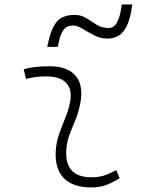

<svg xmlns="http://www.w3.org/2000/svg" viewBox="-20 -821 626 851"><path d="M495.1 -66.9 510.3 -31.2Q483.4 -14.2 453.9 -2.2Q424.3 9.8 385.7 9.8Q303.2 9.8 262.7 -31.7Q222.2 -73.2 227.1 -153.3Q229.5 -189.9 241.2 -224.4Q252.9 -258.8 266.6 -291.5Q280.3 -324.2 287.6 -355Q303.7 -417.5 276.6 -450Q249.5 -482.4 184.6 -482.4Q138.2 -482.4 95.2 -471.2L85 -513.7Q113.8 -522 142.6 -524.7Q171.4 -527.3 200.2 -527.3Q283.2 -527.3 318.6 -480.7Q354 -434.1 332 -345.2Q323.7 -310.5 310.8 -280.5Q297.9 -250.5 287.1 -221.2Q276.4 -191.9 273.9 -157.7Q265.6 -35.2 385.3 -35.2Q416 -35.2 439.5 -42.5Q462.9 -49.8 495.1 -66.9ZM189.5 -613.3 192.4 -627.9Q205.1 -690.4 230 -722.7Q254.9 -754.9 311.5 -754.9Q339.8 -754.9 362.5 -740.5Q385.3 -726.1 408.7 -711.4Q432.1 -696.8 461.4 -696.8Q484.4 -696.8 497.8 -720.2Q511.2 -743.7 518.1 -788.6L520 -801.3H565.9L564.9 -793.5Q556.2 -722.7 530.3 -686.3Q504.4 -649.9 455.6 -649.9Q424.3 -649.9 396.7 -664.6Q369.1 -679.2 345.7 -693.6Q322.3 -708 302.7 -708Q275.9 -708 261.7 -688.7Q247.6 -669.4 240.2 -632.8L236.3 -613.3Z"/></svg>

Font: Cascadia Code ExtraLight
Style: Italic
Weight: 200
Italic angle: -10°
Monospace: yes
Designer: Aaron Bell
Foundry: Saja Typeworks
Version: Version 2404.023; ttfautohint (v1.8.4)